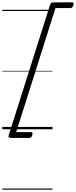

<svg xmlns="http://www.w3.org/2000/svg" viewBox="-20 -1118 657 1661"><path d="M614 -1073Q610 -1059 604 -1053.5Q598 -1048 589 -1048H460L120 25H250Q258 25 260.5 30.5Q263 36 259 50Q255 64 249 69.5Q243 75 235 75H76Q49 75 54 56L414 -1079Q419 -1098 446 -1098H605Q613 -1098 616 -1092.5Q619 -1087 614 -1073ZM0 513H434V523H0ZM0 -20H434V0H0ZM0 -505H434V-500H0ZM0 -1033H434V-1023H0Z"/></svg>

Font: Playwrite IN Guides
Style: Regular
Weight: 400
Designer: Veronika Burian, José Scaglione
Foundry: TypeTogether
Version: Version 1.003